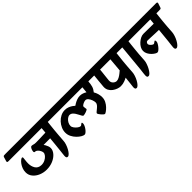

<svg xmlns="http://www.w3.org/2000/svg" viewBox="125 -1612 2635 2635"><g transform="rotate(-45 1442.5 -294.5)"><path d="M-62 -533 -44 -593Q-39 -609 -29 -610.5Q-19 -612 0 -612H818Q846 -612 839 -590L820 -530Q815 -514 804 -512.5Q793 -511 771 -511H723Q720 -484 716 -449Q712 -414 708 -372Q704 -330 700 -280.5Q696 -231 692 -174Q691 -148 680 -114.5Q669 -81 652 -50Q635 -19 616 1.5Q597 22 580 22Q564 22 559 10.5Q554 -1 555 -19.5Q556 -38 559 -58Q562 -82 566.5 -124.5Q571 -167 576.5 -220Q582 -273 587 -329L459 -328Q465 -322 474.5 -305.5Q484 -289 491.5 -268.5Q499 -248 499 -229Q499 -185 464.5 -145Q430 -105 374 -81Q318 -57 251 -57Q191 -57 137.5 -79.5Q84 -102 51 -142.5Q18 -183 18 -235Q18 -273 30.5 -305.5Q43 -338 61 -362.5Q79 -387 97 -401Q115 -415 125 -415Q138 -415 137.5 -398.5Q137 -382 133 -355Q129 -328 129 -296Q129 -272 135 -247.5Q141 -223 154 -201Q167 -179 190 -166Q213 -153 246 -153Q283 -153 314.5 -169Q346 -185 365.5 -208.5Q385 -232 385 -255Q385 -269 375 -290.5Q365 -312 348 -328.5Q331 -345 311 -345Q293 -345 293 -363Q293 -375 298.5 -392.5Q304 -410 313.5 -423Q323 -436 332 -436Q350 -436 366 -430.5Q382 -425 407 -425Q440 -425 476 -426Q512 -427 544.5 -428.5Q577 -430 596 -430L603 -511H-41Q-69 -511 -62 -533Z M717 -533 735 -593Q740 -609 749 -610.5Q758 -612 771 -612H1600Q1628 -612 1621 -590L1602 -530Q1597 -514 1586.5 -512.5Q1576 -511 1553 -511H1510Q1506 -456 1495.5 -421Q1485 -386 1456 -351Q1473 -323 1482.5 -290.5Q1492 -258 1492 -223Q1492 -183 1474.5 -148.5Q1457 -114 1432 -88Q1407 -62 1385.5 -47.5Q1364 -33 1357 -33Q1349 -33 1336.5 -43.5Q1324 -54 1311.5 -68.5Q1299 -83 1290.5 -96.5Q1282 -110 1282 -117Q1282 -124 1296 -136Q1310 -148 1329.5 -163.5Q1349 -179 1363 -197Q1377 -215 1377 -234Q1377 -257 1366.5 -286Q1356 -315 1338.5 -336Q1321 -357 1299 -357Q1285 -357 1265.5 -349.5Q1246 -342 1232 -331.5Q1218 -321 1218 -313Q1218 -299 1220.5 -286.5Q1223 -274 1224 -262Q1224 -256 1213.5 -249.5Q1203 -243 1187.5 -237.5Q1172 -232 1157 -228.5Q1142 -225 1133 -225Q1125 -225 1116 -239.5Q1107 -254 1096.5 -275.5Q1086 -297 1072.5 -318Q1059 -339 1042 -353.5Q1025 -368 1003 -368Q980 -368 957.5 -351Q935 -334 919.5 -307.5Q904 -281 904 -251Q904 -230 921.5 -206.5Q939 -183 962 -166.5Q985 -150 1002 -150Q1011 -150 1023 -161.5Q1035 -173 1042 -173Q1051 -173 1051 -155Q1051 -137 1041 -115.5Q1031 -94 1016.5 -74.5Q1002 -55 986 -42Q970 -29 959 -29Q940 -29 911.5 -45.5Q883 -62 854.5 -91Q826 -120 807 -157.5Q788 -195 788 -237Q788 -278 805.5 -318Q823 -358 853 -390.5Q883 -423 922 -442.5Q961 -462 1003 -462Q1039 -462 1068.5 -450Q1098 -438 1118.5 -423Q1139 -408 1147 -400Q1155 -406 1176.5 -419Q1198 -432 1227.5 -443Q1257 -454 1288 -454Q1314 -454 1339 -445.5Q1364 -437 1386 -423L1395 -511H738Q710 -511 717 -533Z M1498 -533 1516 -593Q1521 -609 1530.5 -610.5Q1540 -612 1553 -612H2151Q2179 -612 2172 -590L2153 -530Q2148 -514 2137 -512.5Q2126 -511 2104 -511H2058Q2055 -484 2051 -449Q2047 -414 2042.5 -372Q2038 -330 2034.5 -280.5Q2031 -231 2027 -174Q2026 -148 2015 -114Q2004 -80 1987 -49Q1970 -18 1951 2.5Q1932 23 1915 23Q1899 23 1893.5 11Q1888 -1 1889.5 -19.5Q1891 -38 1894 -58Q1896 -78 1900 -111Q1904 -144 1908 -185Q1892 -175 1855.5 -161.5Q1819 -148 1779 -148Q1753 -148 1722 -159Q1691 -170 1663 -190.5Q1635 -211 1618.5 -242Q1602 -273 1605 -313Q1609 -362 1614.5 -416.5Q1620 -471 1624 -511H1519Q1491 -511 1498 -533ZM1718 -319Q1716 -295 1726.5 -277Q1737 -259 1754.5 -248.5Q1772 -238 1788 -238Q1811 -238 1837.5 -252Q1864 -266 1886.5 -284.5Q1909 -303 1921 -313Q1925 -361 1929.5 -411Q1934 -461 1938 -511H1738Q1737 -495 1734 -467Q1731 -439 1727.5 -409Q1724 -379 1721.5 -354.5Q1719 -330 1718 -319Z M2050 -533 2068 -593Q2073 -609 2082 -610.5Q2091 -612 2104 -612H2370Q2398 -612 2391 -590L2372 -530Q2367 -514 2356 -512.5Q2345 -511 2323 -511H2289Q2285 -484 2281.5 -449Q2278 -414 2273.5 -372Q2269 -330 2265 -280.5Q2261 -231 2258 -174Q2257 -148 2245.5 -114Q2234 -80 2217 -49Q2200 -18 2181.5 2.5Q2163 23 2146 23Q2129 23 2124 11Q2119 -1 2120.5 -19.5Q2122 -38 2124 -58Q2128 -81 2132 -122Q2136 -163 2141 -214Q2146 -265 2151 -319Q2156 -373 2161 -423Q2166 -473 2169 -511H2070Q2043 -511 2050 -533Z M2267 -533 2285 -593Q2290 -609 2299.5 -610.5Q2309 -612 2322 -612H2925Q2953 -612 2946 -590L2926 -530Q2921 -514 2910.5 -512.5Q2900 -511 2877 -511H2831Q2828 -484 2824 -449Q2820 -414 2816 -372Q2812 -330 2808 -280.5Q2804 -231 2801 -174Q2799 -148 2788 -114Q2777 -80 2760 -49Q2743 -18 2724 2.5Q2705 23 2688 23Q2672 23 2667 11Q2662 -1 2663 -19.5Q2664 -38 2667 -58Q2671 -82 2675 -124Q2679 -166 2684.5 -218Q2690 -270 2695 -325Q2663 -326 2620 -327.5Q2577 -329 2539 -331Q2501 -333 2481 -333Q2465 -333 2456.5 -320.5Q2448 -308 2448 -297Q2448 -285 2459 -271Q2470 -257 2484 -247.5Q2498 -238 2507 -238Q2513 -238 2521.5 -244Q2530 -250 2538 -256Q2546 -262 2550 -262Q2555 -262 2557 -252.5Q2559 -243 2559 -236Q2559 -224 2549 -205Q2539 -186 2523.5 -166.5Q2508 -147 2491.5 -133.5Q2475 -120 2462 -120Q2451 -120 2430.5 -132Q2410 -144 2388 -165.5Q2366 -187 2351 -215Q2336 -243 2336 -275Q2336 -304 2352 -333Q2368 -362 2394 -385.5Q2420 -409 2449 -423.5Q2478 -438 2505 -438Q2528 -438 2563 -437.5Q2598 -437 2636.5 -436.5Q2675 -436 2705 -436L2712 -511H2288Q2260 -511 2267 -533Z"/></g></svg>

Font: Alkatra Medium
Style: Regular
Weight: 500
Designer: Suman Bhandary
Version: Version 1.100;gftools[0.9.22]